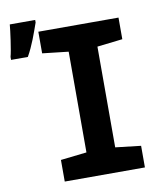

<svg xmlns="http://www.w3.org/2000/svg" viewBox="-136 -836 722 901"><g transform="rotate(-10 225.0 -385.5)"><path d="M-50 -620V-606H30C58 -655 77 -711 94 -759V-771H-27C-29 -744 -42 -647 -50 -620ZM99 0H481V-103L360 -117V-597L481 -611V-714H99V-611L223 -597V-117L99 -103Z"/></g></svg>

Font: Noto Sans Mono ExtraCondensed ExtraBold
Style: Regular
Weight: 800
Width: 2
Designer: Monotype Design Team
Foundry: Monotype Imaging Inc.
Version: Version 2.014